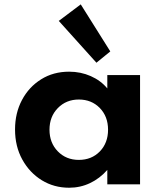

<svg xmlns="http://www.w3.org/2000/svg" viewBox="-20 -864 766 900"><path d="M304 16Q356.5 16 402.2 -5.8Q448 -27.5 483 -67.5V0H636.5V-512H483V-449.5Q452.5 -486.5 405.5 -507.2Q358.5 -528 304 -528Q230 -528 172.8 -492.2Q115.5 -456.5 83 -395.2Q50.5 -334 50.5 -257Q50.5 -178 84.5 -116.2Q118.5 -54.5 175.8 -19.2Q233 16 304 16ZM349.5 -114.5Q290 -114.5 251 -154.5Q212 -194.5 212 -256Q212 -317.5 251.2 -357.5Q290.5 -397.5 349.5 -397.5Q409 -397.5 447.8 -357.8Q486.5 -318 486.5 -256Q486.5 -194 448 -154.2Q409.5 -114.5 349.5 -114.5ZM432 -570 497 -623 358.5 -843.5 255.5 -766Z"/></svg>

Font: Spartan
Style: Bold
Weight: 700
Designer: Matt Bailey, Mirko Velimirovic
Foundry: Matt Bailey
Version: Version 1.003; ttfautohint (v1.8.3)